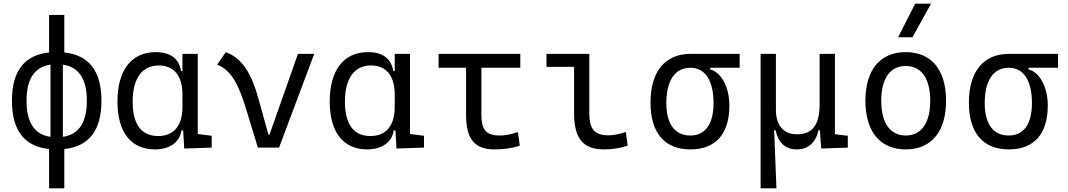

<svg xmlns="http://www.w3.org/2000/svg" viewBox="-20 -815 5899 1060"><path d="M251 224.6H335V7.8C472.2 -6.8 540 -95.2 540 -258.8C540 -422.4 472.2 -510.7 335 -525.4V-732.4H251V-525.4C113.8 -510.7 45.9 -422.4 45.9 -258.8C45.9 -95.2 113.8 -6.8 251 7.8ZM258.8 -59.6C170.4 -72.3 126.5 -138.7 126.5 -258.8C126.5 -378.9 170.4 -445.3 258.8 -458ZM327.1 -458C415.5 -445.3 459.5 -378.9 459.5 -258.8C459.5 -138.7 415.5 -72.3 327.1 -59.6Z M835.4 9.8C918.5 9.8 972.7 -31.2 981.9 -95.2H991.2L997.1 4.9L1148.9 0V-65.4L1071.8 -75.2V-517.6H987.3V-422.4H979.5C968.8 -489.7 922.9 -527.3 839.8 -527.3C705.6 -527.3 628.4 -427.7 628.4 -253.9C628.4 -84 704.1 9.8 835.4 9.8ZM987.3 -225.1C987.3 -121.1 939.9 -64 853 -64C760.7 -64 712.4 -128.4 712.4 -253.9C712.4 -381.3 764.2 -453.6 856 -453.6C940.9 -453.6 987.3 -396.5 987.3 -292.5Z M1403.8 0H1520.5L1714.8 -517.6H1625L1467.8 -71.8H1461.9L1406.7 -271C1369.1 -406.7 1318.4 -493.2 1226.6 -527.3L1178.7 -458C1259.3 -427.2 1299.3 -342.8 1339.4 -210.9Z M2007.3 9.8C2090.3 9.8 2144.5 -31.2 2153.8 -95.2H2163.1L2168.9 4.9L2320.8 0V-65.4L2243.7 -75.2V-517.6H2159.2V-422.4H2151.4C2140.6 -489.7 2094.7 -527.3 2011.7 -527.3C1877.4 -527.3 1800.3 -427.7 1800.3 -253.9C1800.3 -84 1876 9.8 2007.3 9.8ZM2159.2 -225.1C2159.2 -121.1 2111.8 -64 2024.9 -64C1932.6 -64 1884.3 -128.4 1884.3 -253.9C1884.3 -381.3 1936 -453.6 2027.8 -453.6C2112.8 -453.6 2159.2 -396.5 2159.2 -292.5Z M2710.4 9.8C2760.3 9.8 2801.8 3.9 2849.6 -10.3L2839.4 -85.4C2798.8 -72.8 2768.6 -66.9 2741.2 -66.9C2659.2 -66.9 2637.7 -102.1 2637.7 -184.1V-440.9H2852.5V-517.6H2401.4V-440.9H2553.2V-181.2C2553.2 -47.4 2599.6 9.8 2710.4 9.8Z M3314 9.8C3361.3 9.8 3400.4 3.9 3445.3 -10.7L3435.1 -86.4C3396 -73.7 3366.7 -67.9 3340.3 -67.9C3256.8 -67.9 3233.4 -106.9 3233.4 -195.3V-517.6H2997.1V-445.8H3149.4V-190.4C3149.4 -51.3 3198.7 9.8 3314 9.8Z M3791.5 9.8C3931.2 9.8 4006.8 -75.7 4006.8 -232.9C4006.8 -333.5 3961.4 -417.5 3900.9 -431.2V-440.9H4063.5V-517.6H3791.5C3651.9 -517.6 3571.3 -419.9 3571.3 -249C3571.3 -81.5 3648.9 9.8 3791.5 9.8ZM3791.5 -66.9C3705.6 -66.9 3658.7 -130.4 3658.7 -245.6C3658.7 -370.6 3706.5 -440.9 3791.5 -440.9C3873 -440.9 3919.4 -370.6 3919.4 -245.6C3919.4 -130.4 3874 -66.9 3791.5 -66.9Z M4378.9 9.8C4440.9 9.8 4483.4 -26.9 4499 -96.2H4506.3L4513.7 4.9L4660.6 0V-65.4L4589.4 -74.2V-517.6H4504.9V-239.3C4504.9 -120.1 4461.9 -73.7 4378.9 -73.7C4305.7 -73.7 4263.7 -122.6 4263.7 -210V-517.6H4179.2V224.6H4266.6L4253.9 -96.2H4261.2C4277.8 -25.4 4316.4 9.8 4378.9 9.8Z M4980.5 9.8C5121.6 9.8 5203.1 -87.9 5203.1 -258.8C5203.1 -429.7 5121.6 -527.3 4980.5 -527.3C4839.4 -527.3 4757.8 -429.7 4757.8 -258.8C4757.8 -87.9 4839.4 9.8 4980.5 9.8ZM4980.5 -66.9C4894 -66.9 4845.2 -136.2 4845.2 -258.8C4845.2 -381.3 4894 -450.7 4980.5 -450.7C5066.9 -450.7 5115.7 -381.3 5115.7 -258.8C5115.7 -136.2 5066.9 -66.9 4980.5 -66.9ZM4938.5 -609.4H5017.6L5120.1 -794.9H5032.7Z M5549.3 9.8C5689 9.8 5764.6 -75.7 5764.6 -232.9C5764.6 -333.5 5719.2 -417.5 5658.7 -431.2V-440.9H5821.3V-517.6H5549.3C5409.7 -517.6 5329.1 -419.9 5329.1 -249C5329.1 -81.5 5406.7 9.8 5549.3 9.8ZM5549.3 -66.9C5463.4 -66.9 5416.5 -130.4 5416.5 -245.6C5416.5 -370.6 5464.4 -440.9 5549.3 -440.9C5630.9 -440.9 5677.2 -370.6 5677.2 -245.6C5677.2 -130.4 5631.8 -66.9 5549.3 -66.9Z"/></svg>

Font: Cascadia Code SemiLight
Style: Regular
Weight: 350
Monospace: yes
Designer: Aaron Bell
Foundry: Saja Typeworks
Version: Version 2404.023